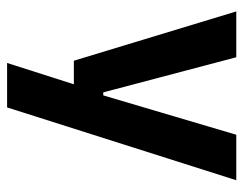

<svg xmlns="http://www.w3.org/2000/svg" viewBox="-94 -436 702 555"><g transform="rotate(90 257.5 -159.0)"><path d="M316 -106 247.5 -76.5 370 -490.5H501.5L291 172H162.5L239.5 -69L299 -21H156L13.5 -490.5H146L247.5 -106Z"/></g></svg>

Font: Anek Tamil SemiBold
Style: Regular
Weight: 600
Version: Version 1.003